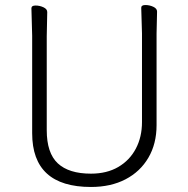

<svg xmlns="http://www.w3.org/2000/svg" viewBox="-20 -728 750 764"><path d="M168 -680 166 -584V-210Q166 -119 210 -78Q254 -37 342 -37Q405 -37 450.5 -63.5Q496 -90 520.5 -136.5Q545 -183 545 -242V-595L542 -697Q542 -708 558.5 -708Q575 -708 590 -701Q605 -694 605 -682L603 -594V-230Q603 -156 570.5 -100.5Q538 -45 479.5 -14.5Q421 16 342 16Q108 16 108 -198V-586L105 -695Q105 -706 121.5 -706Q138 -706 153 -699Q168 -692 168 -680Z"/></svg>

Font: ToneOZ-Pinyin-WenKai-Light
Style: Light
Weight: 300
Designer: Fontworks Inc.
Foundry: ToneOZ
Version: Version 0.240331